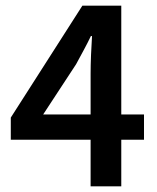

<svg xmlns="http://www.w3.org/2000/svg" viewBox="-20 -656 553 676"><path d="M299 0V-164H18V-242L270 -636H407V-253H487V-164H407V0ZM132 -253H299V-397Q299 -425 300.5 -463Q302 -501 304 -529H300Q288 -504 275 -480Q262 -456 248 -430Z"/></svg>

Font: Giro Sans Semibold
Style: Regular
Weight: 600
Designer: Paul D. Hunt
Foundry: Adobe Systems Incorporated
Version: Version 1.000;PS 1.0;hotconv 1.0.88;makeotf.lib2.5.647800